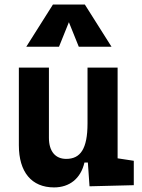

<svg xmlns="http://www.w3.org/2000/svg" viewBox="-20 -815 626 845"><path d="M217.8 9.8C286.1 9.8 335.4 -29.3 351.6 -99.6H366.7L374 4.9L568.8 0V-107.4L497.6 -118.2V-517.6H365.2V-272C365.2 -159.2 333.5 -115.7 271.5 -115.7C223.6 -115.7 195.3 -148.9 195.3 -208.5V-517.6H63V-175.8C63 -57.6 119.1 9.8 217.8 9.8ZM95.7 -609.4H239.7L283.2 -717.3L326.7 -609.4H470.7L353.5 -794.9H212.9Z"/></svg>

Font: Cascadia Code
Style: Bold
Weight: 700
Monospace: yes
Designer: Aaron Bell
Foundry: Saja Typeworks
Version: Version 2404.023